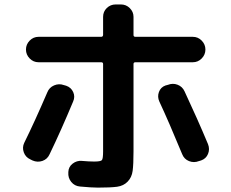

<svg xmlns="http://www.w3.org/2000/svg" viewBox="-20 -813 1040 863"><path d="M403.3 -86.9Q432.6 -86.9 438 -93.3Q443.4 -99.6 443.4 -132.8V-525.4Q443.4 -533.2 434.6 -533.2H153.3Q129.9 -533.2 113.3 -550.3Q96.7 -567.4 96.7 -590.3Q96.7 -613.3 113.3 -630.4Q129.9 -647.5 153.3 -647.5H434.6Q442.4 -647.5 443.4 -655.3V-737.3Q443.4 -760.7 460 -776.9Q476.6 -793 500 -793H523.4Q546.9 -793 563.5 -776.4Q580.1 -759.8 580.1 -737.3V-655.3Q580.1 -647.5 588.9 -647.5H846.7Q870.1 -647.5 886.7 -630.4Q903.3 -613.3 903.3 -590.3Q903.3 -567.4 886.7 -550.3Q870.1 -533.2 846.7 -533.2H588.9Q580.1 -533.2 580.1 -525.4V-132.8Q580.1 -74.2 576.2 -44.9Q572.3 -15.6 553.7 3.4Q535.2 22.5 506.3 26.4Q477.5 30.3 419.9 30.3Q391.6 30.3 339.8 25.4Q315.4 23.4 300.3 4.9Q285.2 -13.7 287.1 -38.1V-40Q288.1 -63.5 306.6 -77.6Q325.2 -91.8 347.7 -89.8Q380.9 -86.9 403.3 -86.9ZM116.2 -96.7Q94.7 -106.4 86.9 -128.4Q79.1 -150.4 88.9 -170.9Q135.7 -265.6 192.4 -397.5Q201.2 -419.9 223.1 -429.2Q245.1 -438.5 266.6 -430.7L277.3 -427.7Q299.8 -419.9 309.1 -398.9Q318.4 -377.9 308.6 -356.4Q254.9 -227.5 203.1 -120.1Q193.4 -97.7 170.9 -89.8Q148.4 -82 126 -91.8ZM734.4 -431.6Q756.8 -440.4 778.3 -432.1Q799.8 -423.8 809.6 -402.3Q867.2 -279.3 915 -165Q923.8 -142.6 915 -121.1Q906.2 -99.6 883.8 -91.8L874 -88.9Q851.6 -80.1 829.6 -88.9Q807.6 -97.7 798.8 -120.1Q738.3 -266.6 696.3 -356.4Q686.5 -377.9 694.3 -399.4Q702.1 -420.9 723.6 -428.7Z"/></svg>

Font: Rounded Mgen+ 2m bold
Style: Bold
Weight: 700
Designer: [Source Han Sans]
Ryoko NISHIZUKA  (kana & ideographs); Paul D. Hunt (Latin, Greek & Cyrillic); Wenlong ZHANG  (bopomofo
Version: Version 1.059.20150602